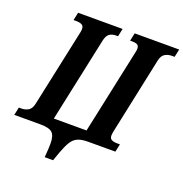

<svg xmlns="http://www.w3.org/2000/svg" viewBox="-188 -850 1112 1164"><g transform="rotate(20 368.0 -268.0)"><path d="M227 178 231 122Q232 100 232 88Q232 38 211.5 19Q191 0 136 0H-34L-23 -51H-6Q19 -51 38.5 -63Q58 -75 65 -109L171 -605Q174 -619 174 -630Q174 -649 160.5 -656Q147 -663 124 -663H107L118 -714H405L394 -663H380Q356 -663 339 -651Q322 -639 315 -605L199 -61H410L526 -605Q530 -620 530 -632Q530 -650 519 -656.5Q508 -663 486 -663H472L483 -714H770L759 -663H741Q716 -663 696.5 -651Q677 -639 670 -605L565 -109Q564 -103 563 -96.5Q562 -90 562 -84Q562 -65 575 -58Q588 -51 611 -51H629L618 0H442Q402 0 377 10.5Q352 21 335.5 47Q319 73 302 119L281 178Z"/></g></svg>

Font: Noto Serif Condensed
Style: Bold Italic
Weight: 700
Width: 3
Italic angle: -12°
Designer: Monotype Design Team
Foundry: Monotype Imaging Inc.
Version: Version 2.014